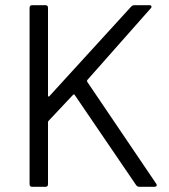

<svg xmlns="http://www.w3.org/2000/svg" viewBox="-20 -720 651 740"><path d="M94 -10V-690Q94 -700 104 -700H155Q165 -700 165 -690V-351Q165 -349 167 -348Q169 -347 170 -349L486 -695Q491 -700 498 -700H556Q562 -700 563.5 -696Q565 -692 561 -688L316 -411Q315 -410 316 -405L582 -12Q584 -10 584 -6Q584 -3 581 -1.5Q578 0 575 0H517Q510 0 505 -6L268 -354Q267 -356 265 -356Q263 -356 262 -355L167 -254Q165 -252 165 -249V-10Q165 0 155 0H104Q94 0 94 -10Z"/></svg>

Font: Barlow GEO
Style: Regular
Weight: 400
Designer: Jeremy Tribby
Foundry: Tribby Type
Version: Version 1.408